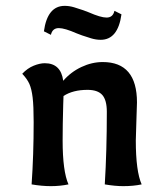

<svg xmlns="http://www.w3.org/2000/svg" viewBox="-20 -630 559 656"><path d="M88 0Q95 -100 95 -213Q95 -268 91.5 -297Q88 -326 80.5 -343Q73 -360 56 -378Q74 -397 95 -405.5Q116 -414 133 -414Q188 -414 196 -354Q222 -384 258 -401Q294 -418 331 -418Q448 -418 448 -280L446 -217L444 -150Q444 -45 464 0Q436 6 401 6Q373 6 338 0Q345 -114 345 -248Q345 -288 329.5 -305.5Q314 -323 279 -323Q229 -323 197 -302L196 -273Q194 -203 194 -150Q194 -45 214 0Q185 6 154 6Q123 6 88 0ZM130 -523Q142 -610 201 -610Q217 -610 233.5 -605Q250 -600 264.5 -595Q279 -590 283 -588Q324 -570 344 -570Q366 -570 371 -593L395 -581Q383 -494 324 -494Q308 -494 291.5 -499Q275 -504 260.5 -509Q246 -514 242 -516Q201 -534 181 -534Q159 -534 154 -511Z"/></svg>

Font: Mirza Medium
Style: Regular
Weight: 500
Designer: Arabic design by Kourosh Beigpour, Latin design by Eduardo Tunni, engineering by Lasse Fister
Version: Version 1.0010g